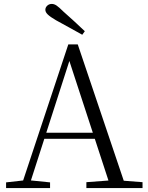

<svg xmlns="http://www.w3.org/2000/svg" viewBox="-20 -958 752 978"><path d="M412 -799 399 -781Q365 -800 331.5 -818.5Q298 -837 265 -855Q236 -872 223.5 -884Q211 -896 211 -908Q211 -920 220.5 -929Q230 -938 244 -938Q256 -938 268.5 -929.5Q281 -921 303 -899Q329 -876 357 -850.5Q385 -825 412 -799ZM11 0V-29L109 -40H127L235 -29V0ZM85 0 328 -732H376L623 0H545L323 -679H343L339 -665L125 0ZM192 -251 195 -282H496L499 -251ZM420 0V-30L553 -40H577L706 -30V0Z"/></svg>

Font: Noto Serif SC ExtraLight Light
Style: Regular
Weight: 300
Version: Version 2.002-H1;hotconv 1.1.0;makeotfexe 2.6.0